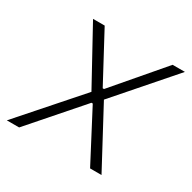

<svg xmlns="http://www.w3.org/2000/svg" viewBox="-153 -649 770 771"><g transform="rotate(30 232.0 -263.0)"><path d="M-29 0 208 -269 67 -526H121L240 -304H246L436 -526H493L267 -267L410 0H357L236 -231H230L28 0Z"/></g></svg>

Font: Archivo SemiBold Thin
Style: Italic
Weight: 250
Italic angle: -10°
Version: Version 2.001